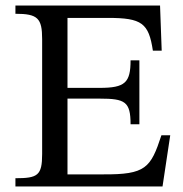

<svg xmlns="http://www.w3.org/2000/svg" viewBox="-20 -677 666 697"><path d="M598 -186H566C527 -67 509 -43 354 -44H225V-319H342C434 -319 454 -308 454 -226H486V-458H454C454 -377 434 -358 342 -358H225V-612H372C495 -612 520 -593 535 -493H567L561 -657H36V-627C117 -627 133 -611 133 -535V-118C133 -40 117 -30 36 -30V0H570Z"/></svg>

Font: STIX Two Math
Style: Regular
Weight: 400
Designer: Ross Mills, John Hudson & Paul Hanslow, Tiro Typeworks Ltd; with portions MicroPress Inc., with additions and correction
Foundry: Tiro Typeworks Ltd
Version: Version 2.02 b142